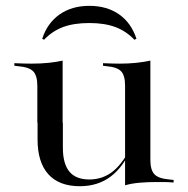

<svg xmlns="http://www.w3.org/2000/svg" viewBox="-20 -634 652 667"><path d="M197.6 -414.5V-207.3H109.7V-335.5Q109.7 -371 95.6 -385.9Q81.5 -400.8 43.5 -404L29.8 -405.6V-414.5Q50.8 -413.7 62.9 -413.3Q75 -412.9 89.5 -412.9Q121 -412.9 148.4 -415.7Q175.8 -418.5 197.6 -423.4ZM198.4 -207.3V-121Q198.4 -65.3 221 -37.9Q243.5 -10.5 290.3 -10.5Q337.9 -10.5 373.8 -39.9Q409.7 -69.4 438.7 -131.5L439.5 -125Q409.7 -54.8 364.9 -21Q320.2 12.9 257.3 12.9Q185.5 12.9 148 -28.6Q110.5 -70.2 110.5 -149.2V-207.3ZM414.5 0V-207.3H502.4V-78.2Q502.4 -43.5 516.5 -28.6Q530.6 -13.7 568.5 -10.5L583.1 -8.9V0Q562.1 -1.6 550 -1.6Q537.9 -1.6 523.4 -1.6Q491.9 -1.6 464.5 0.8Q437.1 3.2 414.5 9.7ZM502.4 -414.5V-207.3H414.5V-336.3Q414.5 -371.8 400.8 -386.3Q387.1 -400.8 350.8 -404L337.9 -405.6V-414.5Q358.9 -413.7 370.6 -413.3Q382.3 -412.9 396 -412.9Q425.8 -412.9 452.8 -415.7Q479.8 -418.5 502.4 -423.4ZM290.3 -613.7Q351.6 -613.7 394 -583.9Q436.3 -554 454 -499.2L446.8 -496Q418.5 -525.8 381 -539.9Q343.5 -554 290.3 -554Q236.3 -554 198.8 -539.9Q161.3 -525.8 133.1 -496L126.6 -499.2Q144.4 -554 187.1 -583.9Q229.8 -613.7 290.3 -613.7Z"/></svg>

Font: Playfair 144pt SemiExpanded Medium
Style: Regular
Weight: 500
Width: 6
Designer: Claus Eggers Sørensen
Foundry: Claus Eggers Sørensen
Version: Version 2.203